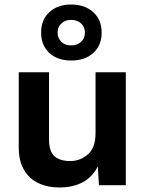

<svg xmlns="http://www.w3.org/2000/svg" viewBox="-20 -820 644 850"><path d="M241 10Q191 10 150.5 -9Q110 -28 86.5 -67.5Q63 -107 63 -167V-500H197V-203Q197 -149 221.5 -128Q246 -107 291 -107Q335 -107 369 -136.5Q403 -166 403 -231V-500H537V0H418L413 -83Q388 -35 345 -12.5Q302 10 241 10ZM295 -800Q356 -800 393 -766Q430 -732 430 -676Q430 -619 393 -585.5Q356 -552 295 -552Q235 -552 198.5 -585.5Q162 -619 162 -676Q162 -732 198.5 -766Q235 -800 295 -800ZM295 -732Q268 -732 251.5 -716Q235 -700 235 -676Q235 -651 251.5 -635Q268 -619 295 -619Q322 -619 339 -635Q356 -651 356 -676Q356 -700 339 -716Q322 -732 295 -732Z"/></svg>

Font: Prodigy Sans SemiBold
Style: Regular
Weight: 600
Designer: Wei Huang
Foundry: Wei Huang
Version: Version 1.003; ttfautohint (v1.8.3)